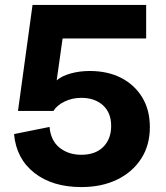

<svg xmlns="http://www.w3.org/2000/svg" viewBox="-20 -749 673 779"><path d="M310 10Q193 10 119.5 -47.5Q46 -105 37 -205L181 -234Q186 -178 222 -149.5Q258 -121 310 -121Q367 -121 399 -153Q431 -185 431 -238Q431 -292 397.5 -322Q364 -352 310 -352Q273 -352 242 -337Q211 -322 197 -299H53L112 -729H573V-593H234L210 -423Q231 -441 267 -451Q303 -461 344 -461Q417 -461 471.5 -433Q526 -405 557 -354Q588 -303 588 -233Q588 -160 553 -105.5Q518 -51 455.5 -20.5Q393 10 310 10Z"/></svg>

Font: BDO Grotesk
Style: Bold
Weight: 700
Designer: Deni Anggara
Foundry: Lokal Container
Version: Version 2.000